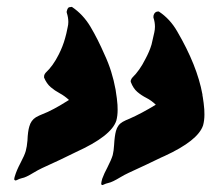

<svg xmlns="http://www.w3.org/2000/svg" viewBox="-20 -533 609 553"><path d="M24.9 -13.2Q23.4 -13.2 22 -14.6Q21 -15.1 21 -17.1Q21 -20 22.9 -25.9Q27.8 -42.5 39.3 -64.2Q50.8 -85.9 54.2 -98.1Q57.6 -110.4 59.1 -128.4Q60.1 -154.8 64.5 -168.9Q69.3 -186.5 83.5 -195.3Q93.3 -200.7 102.1 -204.1Q130.9 -214.8 178.7 -245.1Q166 -256.8 151.9 -264.4Q137.7 -272 126 -282Q114.3 -292 106.9 -309.6V-311.5Q106.9 -314 107.4 -316.4Q108.9 -320.3 111.3 -323.2Q132.8 -343.3 148.9 -375.5Q161.1 -399.4 167.5 -422.9Q170.9 -434.1 174.8 -454.1Q176.8 -461.9 176.8 -469.7Q176.8 -482.4 172.4 -496.1Q171.9 -497.6 171.9 -498.5Q171.9 -500 172.4 -501Q174.8 -511.2 179.4 -512.2Q184.1 -513.2 187 -513.2Q219.2 -491.7 240.5 -456.1Q261.7 -420.4 281.2 -375.5Q303.2 -328.6 313 -274.4L314 -267.1Q316.9 -250.5 318.4 -231Q318.8 -223.1 318.8 -216.3Q318.8 -199.2 314.9 -185.1Q300.3 -141.1 199.2 -95.2Q156.2 -73.7 101.1 -48.8Q88.9 -43 76.7 -35.6Q53.7 -21.5 43.5 -20Q35.2 -18.1 28.3 -14.2Q26.4 -13.2 24.9 -13.2ZM274.9 0Q273.9 0 272 -1.5Q271.5 -2 271.5 -3.4Q271.5 -7.8 274.4 -18.1Q280.3 -34.2 289.1 -50.3Q300.8 -73.2 304.7 -86.4Q307.6 -98.1 308.6 -115.2Q310.1 -141.6 314 -155.8Q318.8 -173.8 333.5 -182.1Q343.3 -187.5 352.5 -190.9Q387.2 -206.1 428.7 -231.4Q416 -243.7 401.6 -251Q387.2 -258.3 375.5 -268.3Q363.8 -278.3 356.9 -296.4Q356.4 -297.4 356.4 -298.8Q356.4 -300.8 357.4 -303.2Q358.9 -307.1 361.3 -309.6Q382.3 -330.1 398.4 -362.3Q410.6 -384.8 416.5 -404.8Q419.9 -418 424.3 -439Q426.3 -447.8 426.3 -456.1Q426.3 -469.2 421.9 -482.4V-484.9Q421.9 -486.8 422.4 -489.3Q425.8 -500 436 -500L438 -499.5Q469.7 -478.5 490.2 -442.9Q547.9 -344.2 563 -261.2Q563 -257.3 564 -253.9Q566.9 -236.8 568.4 -217.8Q568.8 -210 568.8 -203.1Q568.8 -186 564.9 -171.9Q550.3 -127.9 453.6 -83.5L444.8 -79.6Q405.8 -60.5 350.6 -35.2Q338.9 -29.8 326.7 -22.5Q303.2 -8.3 293 -6.3Q284.7 -4.4 277.8 -1Q276.4 0 274.9 0Z"/></svg>

Font: Weird Comic
Style: Italic
Weight: 400
Italic angle: -16°
Designer: GGBotNet
Foundry: GGBotNet
Version: 0.80